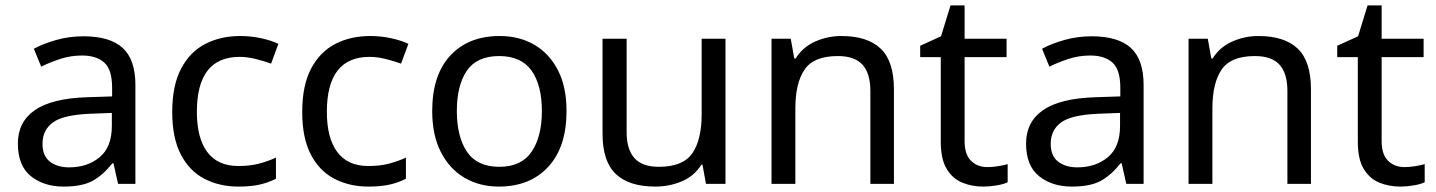

<svg xmlns="http://www.w3.org/2000/svg" viewBox="-20 -679 5303 709"><path d="M288 -545Q386 -545 433 -502Q480 -459 480 -365V0H416L399 -76H395Q360 -32 321.5 -11Q283 10 215 10Q142 10 94 -28.5Q46 -67 46 -149Q46 -229 109 -272.5Q172 -316 303 -320L394 -323V-355Q394 -422 365 -448Q336 -474 283 -474Q241 -474 203 -461.5Q165 -449 132 -433L105 -499Q140 -518 188 -531.5Q236 -545 288 -545ZM314 -259Q214 -255 175.5 -227Q137 -199 137 -148Q137 -103 164.5 -82Q192 -61 235 -61Q303 -61 348 -98.5Q393 -136 393 -214V-262Z M861 10Q790 10 734.5 -19Q679 -48 647.5 -109Q616 -170 616 -265Q616 -364 649 -426Q682 -488 738.5 -517Q795 -546 867 -546Q908 -546 946 -537.5Q984 -529 1008 -517L981 -444Q957 -453 925 -461Q893 -469 865 -469Q707 -469 707 -266Q707 -169 745.5 -117.5Q784 -66 860 -66Q904 -66 937.5 -75Q971 -84 999 -97V-19Q972 -5 939.5 2.5Q907 10 861 10Z M1341 10Q1270 10 1214.5 -19Q1159 -48 1127.5 -109Q1096 -170 1096 -265Q1096 -364 1129 -426Q1162 -488 1218.5 -517Q1275 -546 1347 -546Q1388 -546 1426 -537.5Q1464 -529 1488 -517L1461 -444Q1437 -453 1405 -461Q1373 -469 1345 -469Q1187 -469 1187 -266Q1187 -169 1225.5 -117.5Q1264 -66 1340 -66Q1384 -66 1417.5 -75Q1451 -84 1479 -97V-19Q1452 -5 1419.5 2.5Q1387 10 1341 10Z M2072 -269Q2072 -136 2004.5 -63Q1937 10 1822 10Q1751 10 1695.5 -22.5Q1640 -55 1608 -117.5Q1576 -180 1576 -269Q1576 -402 1643 -474Q1710 -546 1825 -546Q1898 -546 1953.5 -513.5Q2009 -481 2040.5 -419.5Q2072 -358 2072 -269ZM1667 -269Q1667 -174 1704.5 -118.5Q1742 -63 1824 -63Q1905 -63 1943 -118.5Q1981 -174 1981 -269Q1981 -364 1943 -418Q1905 -472 1823 -472Q1741 -472 1704 -418Q1667 -364 1667 -269Z M2659 -536V0H2587L2574 -71H2570Q2544 -29 2498 -9.5Q2452 10 2400 10Q2303 10 2254 -36.5Q2205 -83 2205 -185V-536H2294V-191Q2294 -127 2323 -95Q2352 -63 2413 -63Q2502 -63 2536.5 -113Q2571 -163 2571 -257V-536Z M3087 -546Q3183 -546 3232 -499.5Q3281 -453 3281 -349V0H3194V-343Q3194 -408 3165 -440Q3136 -472 3074 -472Q2985 -472 2951 -422Q2917 -372 2917 -278V0H2829V-536H2900L2913 -463H2918Q2944 -505 2990 -525.5Q3036 -546 3087 -546Z M3626 -62Q3646 -62 3667 -65.5Q3688 -69 3701 -73V-6Q3687 1 3661 5.5Q3635 10 3611 10Q3569 10 3533.5 -4.5Q3498 -19 3476 -55Q3454 -91 3454 -156V-468H3378V-510L3455 -545L3490 -659H3542V-536H3697V-468H3542V-158Q3542 -109 3565.5 -85.5Q3589 -62 3626 -62Z M4011 -545Q4109 -545 4156 -502Q4203 -459 4203 -365V0H4139L4122 -76H4118Q4083 -32 4044.5 -11Q4006 10 3938 10Q3865 10 3817 -28.5Q3769 -67 3769 -149Q3769 -229 3832 -272.5Q3895 -316 4026 -320L4117 -323V-355Q4117 -422 4088 -448Q4059 -474 4006 -474Q3964 -474 3926 -461.5Q3888 -449 3855 -433L3828 -499Q3863 -518 3911 -531.5Q3959 -545 4011 -545ZM4037 -259Q3937 -255 3898.5 -227Q3860 -199 3860 -148Q3860 -103 3887.5 -82Q3915 -61 3958 -61Q4026 -61 4071 -98.5Q4116 -136 4116 -214V-262Z M4627 -546Q4723 -546 4772 -499.5Q4821 -453 4821 -349V0H4734V-343Q4734 -408 4705 -440Q4676 -472 4614 -472Q4525 -472 4491 -422Q4457 -372 4457 -278V0H4369V-536H4440L4453 -463H4458Q4484 -505 4530 -525.5Q4576 -546 4627 -546Z M5166 -62Q5186 -62 5207 -65.5Q5228 -69 5241 -73V-6Q5227 1 5201 5.5Q5175 10 5151 10Q5109 10 5073.5 -4.5Q5038 -19 5016 -55Q4994 -91 4994 -156V-468H4918V-510L4995 -545L5030 -659H5082V-536H5237V-468H5082V-158Q5082 -109 5105.5 -85.5Q5129 -62 5166 -62Z"/></svg>

Font: Noto Naskh Arabic
Style: Regular
Weight: 400
Designer: Monotype Design Team, David Williams, Mohamad Dakak and Nizar Qandah
Foundry: Monotype Imaging Inc.
Version: Version 2.013